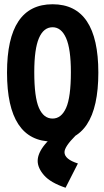

<svg xmlns="http://www.w3.org/2000/svg" viewBox="-20 -653 490 902"><path d="M227 12Q13 12 13 -312Q13 -633 227 -633Q442 -633 442 -312Q442 13 227 12ZM227 -96Q268 -96 290.5 -146Q313 -196 313 -314Q313 -423 290.5 -474Q268 -525 227 -525Q185 -525 163 -474Q141 -423 141 -314Q141 -196 163 -146Q185 -96 227 -96ZM346 115 288 229Q217 205 187 170.5Q157 136 157 103Q157 67 191 25.5Q225 -16 291 -50L335 -16Q283 36 283 62Q283 95 346 115Z"/></svg>

Font: Inconsolata SemiCondensed Black
Style: Regular
Weight: 900
Width: 4
Monospace: yes
Designer: Raph Levien, Cyreal, Brenton Simpson
Foundry: Raph Levien, Cyreal, Google
Version: Version 3.001; ttfautohint (v1.8.2.53-6de2)